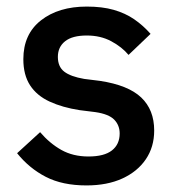

<svg xmlns="http://www.w3.org/2000/svg" viewBox="-20 -552 534 584"><path d="M243 12Q170 12 119.5 -14Q69 -40 32 -86L102 -150Q131 -116 166.5 -96Q202 -76 249 -76Q297 -76 320.5 -94.5Q344 -113 344 -146Q344 -171 327.5 -188Q311 -205 270 -211L222 -217Q170 -225 131 -243Q92 -261 71.5 -292.5Q51 -324 51 -372Q51 -448 104.5 -490Q158 -532 244 -532Q291 -532 326 -522Q361 -512 388 -493.5Q415 -475 438 -449L371 -385Q351 -409 318.5 -426.5Q286 -444 244 -444Q200 -444 178 -426.5Q156 -409 156 -379Q156 -349 175.5 -334Q195 -319 236 -312L284 -306Q370 -293 409.5 -255.5Q449 -218 449 -155Q449 -105 423.5 -67.5Q398 -30 352 -9Q306 12 243 12Z"/></svg>

Font: IBM Plex Sans Medium
Style: Regular
Weight: 500
Designer: Mike Abbink, Paul van der Laan, Pieter van Rosmalen
Foundry: Bold Monday
Version: Version 3.201